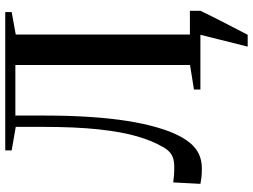

<svg xmlns="http://www.w3.org/2000/svg" viewBox="-136 -647 963 731"><g transform="rotate(-90 345.5 -281.5)"><path d="M533.5 180 578.5 0 562 -40H670V0Q655 31.5 639.2 62.5Q623.5 93.5 608 123Q592.5 152.5 578.5 180ZM69.5 5.5Q48 5.5 34.2 3.8Q20.5 2 11 0L16.5 -103.5Q28 -102 41.5 -100.8Q55 -99.5 77 -99.5Q92.5 -99.5 105.8 -103Q119 -106.5 130.5 -116Q142 -125.5 152 -144Q175 -183 192 -241.5Q209 -300 218.5 -387.8Q228 -475.5 228 -602.5V-703L138.5 -718.5V-743H665V-718.5L579.5 -703V-38.5L669 -24.5V0H370V-24.5L463.5 -39.5V-704.5H271V-590.5Q271 -502.5 266 -424.2Q261 -346 250.8 -280.2Q240.5 -214.5 225 -162Q209.5 -109.5 189 -72Q166.5 -32 137.8 -13.2Q109 5.5 69.5 5.5Z"/></g></svg>

Font: Merriweather 120pt Medium
Style: Regular
Weight: 500
Version: Version 2.100